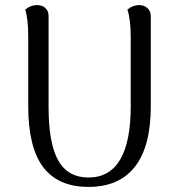

<svg xmlns="http://www.w3.org/2000/svg" viewBox="-20 -722 698 755"><path d="M573 -305Q573 -147 511 -67Q449 13 328 13Q209 13 150 -64.5Q91 -142 91 -305V-577Q91 -649 79 -684Q100 -702 125 -702Q146 -702 158.5 -690.5Q171 -679 171 -658V-302Q171 -158 209 -91Q247 -24 328 -24Q411 -24 452.5 -94.5Q494 -165 494 -302V-577Q494 -646 481 -684Q502 -702 527 -702Q547 -702 560 -690Q573 -678 573 -658Z"/></svg>

Font: Arima Madurai
Style: Regular
Weight: 400
Designer: Joana Correia and Natanael Gama
Foundry: NDISCOVER
Version: Version 1.020